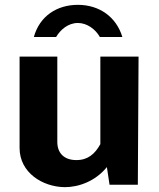

<svg xmlns="http://www.w3.org/2000/svg" viewBox="-20 -764 658 794"><path d="M248 10C305 10 374 -14 422 -73L433 0H550L553 -530H395V-168C373 -128 344 -102 296 -102C243 -102 217 -133 217 -177V-530H61V-152C61 -50 156 9 248 10ZM486 -611C461 -694 391 -744 302 -744C216 -744 144 -698 120 -611H212C229 -640 261 -669 302 -669C340 -669 375 -643 393 -611Z"/></svg>

Font: Cheyenne Sans
Style: Bold
Weight: 700
Designer: The Public Sans project authors (U.S. Web Design System), Libre Franklin designed by Pablo Impallari and Rodrigo Fuenzal
Foundry: The Cheyenne Sans Project Authors
Version: Version 2.007